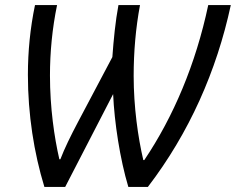

<svg xmlns="http://www.w3.org/2000/svg" viewBox="-20 -734 930 757"><path d="M155 3H237L426 -363C431 -251 453 -107 486 3H563C726 -210 834 -454 890 -714H801C752 -482 664 -274 549 -103H545C524 -193 507 -312 507 -435C507 -529 515 -623 532 -714H447C435 -650 428 -578 423 -509L287 -252C259 -199 234 -148 218 -106H214C194 -193 177 -309 177 -437C177 -528 186 -622 205 -714H118C99 -623 90 -531 90 -439C90 -283 114 -131 155 3Z"/></svg>

Font: Noto Sans SemiCondensed
Style: Italic
Weight: 400
Width: 4
Italic angle: -12°
Designer: Monotype Design Team
Foundry: Monotype Imaging Inc.
Version: Version 2.013